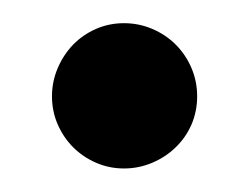

<svg xmlns="http://www.w3.org/2000/svg" viewBox="-20 -138 213 164"><path d="M148.4 -55.7Q148.4 -43 143.6 -31.7Q138.7 -20.5 130.1 -12.2Q121.6 -3.9 110.1 1Q98.6 5.9 85.9 5.9Q73.2 5.9 62 1Q50.8 -3.9 42.5 -12.2Q34.2 -20.5 29.3 -31.7Q24.4 -43 24.4 -55.7Q24.4 -68.4 29.3 -79.8Q34.2 -91.3 42.5 -99.9Q50.8 -108.4 62 -113.3Q73.2 -118.2 85.9 -118.2Q98.6 -118.2 110.1 -113.3Q121.6 -108.4 130.1 -99.9Q138.7 -91.3 143.6 -79.8Q148.4 -68.4 148.4 -55.7Z"/></svg>

Font: Maiden Orange
Style: Regular
Weight: 400
Designer: Astigmatic (AOETI)
Foundry: Astigmatic (AOETI)
Version: Version 1.001